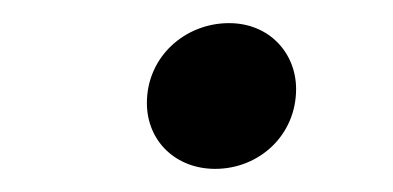

<svg xmlns="http://www.w3.org/2000/svg" viewBox="-20 -485 340 166"><path d="M166 -339C204 -339 236 -368 236 -408C236 -439 213 -465 178 -465C140 -465 107 -436 107 -396C107 -363 132 -339 166 -339Z"/></svg>

Font: Source Serif 4 Variable
Style: Italic
Weight: 400
Italic angle: -12°
Designer: Frank Grießhammer
Foundry: Adobe Systems Incorporated
Version: Version 4.004;hotconv 1.0.116;makeotfexe 2.5.65601